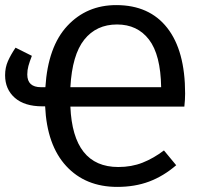

<svg xmlns="http://www.w3.org/2000/svg" viewBox="-20 -721 791 753"><path d="M703 -303H256Q266 -66 444 -66Q496 -66 539 -83Q582 -100 623 -131L671 -73Q621 -30 565 -9Q509 12 440 12Q315 12 239.5 -70Q164 -152 157 -304H146Q76 -304 38 -337.5Q0 -371 0 -426Q0 -456 11 -481Q22 -506 41 -534L105 -502Q96 -479 91.5 -462.5Q87 -446 87 -429Q87 -379 141 -379H158Q168 -538 244 -619.5Q320 -701 436 -701Q566 -701 636 -611.5Q706 -522 706 -354Q706 -330 703 -303ZM612 -379Q610 -506 564.5 -565.5Q519 -625 439 -625Q358 -625 310.5 -565.5Q263 -506 256 -379Z"/></svg>

Font: Fira GO
Style: Regular
Weight: 400
Designer: Carrois Corporate
Foundry: Carrois Corporate GbR
Version: Version 0.300